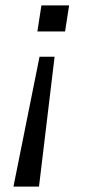

<svg xmlns="http://www.w3.org/2000/svg" viewBox="-20 -514 331 714"><path d="M30 180 127 -303H183L125 180ZM119 -397 134 -494H237L222 -397Z"/></svg>

Font: Nunito Sans 7pt Expanded Light
Style: Italic
Weight: 300
Width: 7
Italic angle: -9°
Designer: Vernon Adams
Foundry: Vernon Adams
Version: Version 3.101;gftools[0.9.27]